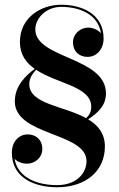

<svg xmlns="http://www.w3.org/2000/svg" viewBox="-20 -780 501 810"><path d="M422.5 -162C422.5 -217.5 393 -252 352 -276.5C393 -304 427 -334.5 427 -386C427 -540 129 -532 129 -656C129 -703 174.5 -751 238 -751C316 -751 393.5 -720 406 -640C393.5 -653.5 372.5 -663.5 352.5 -663.5C319 -663.5 288 -637.5 288 -602C288 -562 315 -540 349.5 -540C388 -540 417 -573 417 -617.5C417 -721 326 -760 238 -760C154 -760 64 -707 64 -603C64 -550 90 -515 126.5 -489.5C89.5 -462 42.5 -418 42.5 -352.5C42.5 -206 345 -222.5 345 -100C345 -53 306.5 1 220.5 1C143.5 1 56 -26 41.5 -110C53.5 -97 74 -89.5 94 -89.5C127.5 -89.5 158.5 -115 158.5 -151C158.5 -190.5 131.5 -213 97 -213C58.5 -213 30 -181 30 -136C30 -25 132.5 10 220.5 10C341.5 10 422.5 -58 422.5 -162ZM103.5 -425C103.5 -451 118.5 -471.5 132.5 -485.5C221 -426.5 365 -416 365 -329.5C365 -310.5 358.5 -296 343.5 -281.5C249.5 -333.5 103.5 -340.5 103.5 -425Z"/></svg>

Font: Bodoni* 24pt Medium
Style: Regular
Weight: 500
Version: Version 2.3